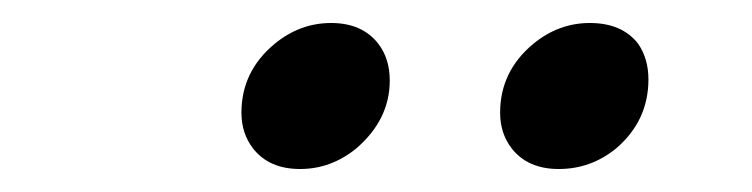

<svg xmlns="http://www.w3.org/2000/svg" viewBox="-20 -801 654 167"><path d="M241 -654Q214 -654 200 -672Q190 -685 190 -703Q190 -739 219 -763Q241 -781 268 -781Q295 -781 309 -763Q319 -750 319 -731Q319 -697 290 -672Q268 -654 241 -654ZM466 -654Q439 -654 425 -672Q415 -685 415 -703Q415 -739 444 -763Q466 -781 493 -781Q521 -781 535 -763Q544 -750 544 -732Q544 -696 516 -672Q494 -654 466 -654Z"/></svg>

Font: l_WÎeÑOS 500W
Style: Regular
Weight: 500
Designer: R?O
Version: Version 2.00 June 21, 2023